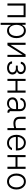

<svg xmlns="http://www.w3.org/2000/svg" viewBox="2466 -3060 798 5769"><g transform="rotate(90 2864.5 -175.0)"><path d="M84.2 0V-545.5H497.2V0H433.6V-485.8H147.7V0Z M663.7 204.5V-545.5H725.1V-441.4H733Q744 -465.9 763.8 -491.7Q783.7 -517.4 816.6 -535.2Q849.4 -552.9 899.5 -552.9Q967 -552.9 1017.8 -517.6Q1068.5 -482.2 1096.8 -418.9Q1125 -355.5 1125 -271.3Q1125 -186.8 1096.8 -123.2Q1068.5 -59.7 1017.9 -24.1Q967.3 11.4 900.6 11.4Q851.2 11.4 817.8 -6.4Q784.4 -24.1 764.2 -50.2Q744 -76.3 733 -101.2H727.3V204.5ZM726.2 -272.4Q726.2 -206.7 745.9 -155.5Q765.6 -104.4 802.9 -75.5Q840.2 -46.5 892.8 -46.5Q947.1 -46.5 984.7 -76.5Q1022.4 -106.5 1041.9 -157.7Q1061.4 -208.8 1061.4 -272.4Q1061.4 -335.2 1042.1 -385.7Q1022.7 -436.1 985.3 -465.7Q947.8 -495.4 892.8 -495.4Q839.5 -495.4 802.4 -466.8Q765.3 -438.2 745.7 -388Q726.2 -337.7 726.2 -272.4Z M1327.1 -89.8 1615.1 -545.5H1690.7V0H1627.5V-455.6L1340.6 0H1263.8V-545.5H1327.1Z M1822.4 -139.2H1889.6Q1892.4 -95.5 1927.2 -71Q1962 -46.5 2018.8 -46.5Q2077.4 -46.5 2115.9 -73Q2154.5 -99.4 2154.5 -150.2Q2154.5 -196 2123.4 -224.1Q2092.3 -252.1 2045.1 -252.8H1949.9V-310.7H2044Q2092.7 -313.6 2117.9 -337.2Q2143.1 -360.8 2143.1 -399.1Q2143.1 -442.8 2112.2 -469.3Q2081.3 -495.7 2028.4 -495.7Q1974.8 -495.7 1939.3 -469.5Q1903.8 -443.2 1901.6 -402H1835.2Q1837 -446.4 1861.9 -480.3Q1886.7 -514.2 1929.2 -533.4Q1971.6 -552.6 2025.6 -552.6Q2081 -552.6 2121.8 -532.7Q2162.6 -512.8 2185 -478.5Q2207.4 -444.2 2207.4 -400.9Q2207.4 -355.8 2182.5 -326.9Q2157.7 -297.9 2119.7 -286.2V-280.9Q2163 -276.3 2190.9 -239.2Q2218.8 -202.1 2218.8 -150.2Q2218.8 -101.9 2193.5 -65.5Q2168.3 -29.1 2123.6 -8.9Q2078.8 11.4 2019.9 11.4Q1963.4 11.4 1919.4 -7.6Q1875.4 -26.6 1849.8 -60.5Q1824.2 -94.5 1822.4 -139.2Z M2411.9 -545.5V-302.2H2700.3V-545.5H2763.5V0H2700.3V-242.5H2411.9V0H2348.7V-545.5Z M3084.2 11.7Q3034.8 11.7 2994.1 -7.6Q2953.5 -27 2929.2 -63.9Q2904.8 -100.9 2904.8 -153.1Q2904.8 -234.4 2967.3 -276.5Q3029.8 -318.5 3131.4 -318.2H3257.1V-376.4Q3257.1 -430.4 3223.5 -463.8Q3190 -497.2 3127.8 -496.8Q3060.4 -497.2 3022.4 -465.4Q2984.4 -433.6 2984.4 -391.3L2921.5 -391Q2921.9 -439.6 2950.1 -476.2Q2978.3 -512.8 3025 -533.4Q3071.7 -554 3126.8 -553.6Q3175.1 -554 3219.5 -536Q3263.8 -518.1 3292.4 -478Q3321 -437.9 3320.7 -370.7L3319.6 -89.8Q3319.6 -73.2 3332.4 -64.8Q3345.2 -56.5 3364.7 -56.5H3366.8V0H3350.9Q3313.9 0 3293.5 -12.4Q3273.1 -24.9 3265.1 -40.8Q3257.1 -56.8 3257.1 -67.8V-86.6H3253.2Q3242.2 -63.2 3219.6 -40.5Q3197.1 -17.8 3163.4 -3Q3129.6 11.7 3084.2 11.7ZM3092.3 -45.5Q3143.1 -45.5 3179.9 -67.6Q3216.6 -89.8 3236.7 -127.1Q3256.7 -164.4 3256.7 -209.2V-261.4H3144.5Q3054.7 -261.4 3011.2 -230.3Q2967.7 -199.2 2967.7 -149.5Q2967.7 -100.1 3003.2 -72.8Q3038.7 -45.5 3092.3 -45.5Z M3890.3 -545.5V0H3826.7V-202.1Q3791.2 -191.1 3757.5 -185.2Q3723.7 -179.3 3684.7 -179.3Q3592.7 -179.7 3540.3 -226.4Q3487.9 -273.1 3487.9 -369.3V-547.2H3551.1V-369.3Q3551.1 -301.1 3587.4 -270.1Q3623.6 -239 3683.9 -239Q3722.7 -239 3757.5 -245.2Q3792.3 -251.4 3826.7 -262.1V-545.5Z M4278.4 11.4Q4202.1 11.4 4146.3 -24.3Q4090.6 -60 4060.2 -123.4Q4029.8 -186.8 4029.8 -269.5Q4029.8 -352.3 4060.2 -416.2Q4090.6 -480.1 4144.4 -516.5Q4198.2 -552.9 4268.8 -552.9Q4328.1 -552.9 4380.9 -524Q4433.6 -495 4466.6 -435.7Q4499.6 -376.4 4499.6 -285.2V-253.9H4093.4Q4095.5 -159.4 4145.2 -103Q4195 -46.5 4278.4 -46.5Q4336.6 -46.5 4373.6 -73.3Q4410.5 -100.1 4426.1 -136.4H4490.1Q4470.5 -73.9 4415.5 -31.2Q4360.4 11.4 4278.4 11.4ZM4093.8 -309.7H4435Q4435 -362.2 4413.9 -404.3Q4392.8 -446.4 4355.3 -470.9Q4317.8 -495.4 4268.8 -495.4Q4219.1 -495.4 4180.8 -470.2Q4142.4 -445 4119.7 -402.7Q4096.9 -360.4 4093.8 -309.7Z M4701.7 -545.5V-302.2H4990.1V-545.5H5053.3V0H4990.1V-242.5H4701.7V0H4638.5V-545.5Z M5433.2 11.4Q5362.6 11.4 5308.4 -24.5Q5254.3 -60.4 5223.7 -123.8Q5193.2 -187.1 5193.2 -270.2Q5193.2 -354 5223.7 -417.6Q5254.3 -481.2 5308.4 -517Q5362.6 -552.9 5433.2 -552.9Q5503.9 -552.9 5558.1 -517Q5612.2 -481.2 5642.8 -417.6Q5673.3 -354 5673.3 -270.2Q5673.3 -187.1 5642.8 -123.8Q5612.2 -60.4 5558.1 -24.5Q5503.9 11.4 5433.2 11.4ZM5433.2 -46.5Q5490.1 -46.5 5529.3 -77.1Q5568.5 -107.6 5589.1 -158.4Q5609.7 -209.2 5609.7 -270.2Q5609.7 -331.3 5589.1 -382.5Q5568.5 -433.6 5529.3 -464.5Q5490.1 -495.4 5433.2 -495.4Q5376.8 -495.4 5337.4 -464.5Q5297.9 -433.6 5277.3 -382.5Q5256.7 -331.3 5256.7 -270.2Q5256.7 -209.2 5277.3 -158.4Q5297.9 -107.6 5337.4 -77.1Q5376.8 -46.5 5433.2 -46.5Z"/></g></svg>

Font: Inter Zeller Light
Style: Regular
Weight: 300
Designer: Rasmus Andersson; Joe Bland
Foundry: zeller
Version: Version 3.015;git-dec3a8cb1